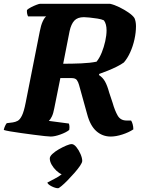

<svg xmlns="http://www.w3.org/2000/svg" viewBox="-31 -724 772 1018"><path d="M238 0Q231 0 206 -2.5Q181 -5 148 -9.5Q115 -14 81.5 -18.5Q48 -23 22.5 -27.5Q-3 -32 -11 -35Q-9 -46 -4 -56.5Q1 -67 5 -71L37 -75Q51 -77 63 -83.5Q75 -90 85.5 -111.5Q96 -133 105 -179L180 -558Q186 -590 195.5 -610.5Q205 -631 214 -637H118Q115 -642 113 -651Q111 -660 112 -671Q119 -678 133.5 -685.5Q148 -693 162.5 -698.5Q177 -704 182 -704H552Q575 -699 601.5 -686Q628 -673 650.5 -657.5Q673 -642 682 -628Q690 -610 690 -585Q690 -552 682 -515.5Q674 -479 659.5 -447Q645 -415 626 -393Q611 -382 588 -370.5Q565 -359 540 -349Q515 -339 495 -332L494 -326Q514 -313 526 -291.5Q538 -270 548 -233L566 -179Q578 -137 593 -111Q608 -85 640 -85H664Q669 -78 672.5 -65Q676 -52 676 -38Q652 -22 618 -11Q584 0 556 0Q512 0 479.5 -29Q447 -58 431 -119L388 -274Q384 -289 376.5 -299.5Q369 -310 348 -310H289L257 -151Q252 -123 244 -106.5Q236 -90 228 -83L334 -69Q336 -64 337 -56Q338 -48 336 -35Q320 -22 289.5 -11Q259 0 238 0ZM304 -386Q352 -386 399.5 -388Q447 -390 481 -397Q497 -417 508.5 -445.5Q520 -474 527 -505.5Q534 -537 534 -563Q534 -597 520 -616Q508 -622 486 -625.5Q464 -629 443.5 -631Q423 -633 414 -633Q380 -633 363 -614.5Q346 -596 338 -559ZM277 274Q263 274 243 264Q223 254 220 244Q238 234 259 223.5Q280 213 296 200Q283 195 268 181Q253 167 243 149.5Q233 132 233 116Q233 105 247 92Q261 79 281 67.5Q301 56 320 48Q339 40 349 40Q361 40 374 56Q387 72 396 93Q405 114 405 129Q405 138 393.5 155Q382 172 364 192.5Q346 213 328 231.5Q310 250 295.5 262Q281 274 277 274Z"/></svg>

Font: Texturina Black
Style: Italic
Weight: 900
Italic angle: -11°
Designer: Guillermo Torres Carreño
Foundry: Omnibus-Type
Version: Version 1.002; ttfautohint (v1.8.3)